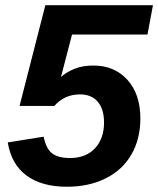

<svg xmlns="http://www.w3.org/2000/svg" viewBox="-20 -708 608 738"><path d="M485.4 -114.7Q451.2 -54.7 386.5 -22.5Q321.8 9.8 237.3 9.8Q140.1 9.8 81.8 -33.4Q23.4 -76.7 9.8 -160.6L147.9 -182.6Q156.7 -137.2 179.9 -118.9Q203.1 -100.6 249 -100.6Q310.1 -100.6 345 -137.9Q379.9 -175.3 379.9 -237.3Q379.9 -288.6 355.7 -316.9Q331.5 -345.2 287.6 -345.2Q227.5 -345.2 189 -300.8H55.2L154.3 -688H567.9L546.9 -575.2H256.8L214.4 -412.1Q234.9 -430.7 266.1 -443.4Q297.4 -456.1 338.9 -456.1Q420.4 -456.1 470 -400.9Q519.5 -345.7 519.5 -252.9Q519.5 -173.8 485.4 -114.7Z"/></svg>

Font: Arimo
Style: Bold Italic
Weight: 700
Italic angle: -12°
Designer: Steve Matteson
Foundry: Monotype Imaging Inc.
Version: Version 1.33